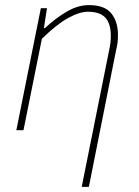

<svg xmlns="http://www.w3.org/2000/svg" viewBox="-20 -510 544 752"><path d="M300 222 406 -306Q411 -329 412.5 -342Q414 -355 414 -370Q414 -417 393 -440.5Q372 -464 324 -464Q291 -464 246 -439Q201 -414 144 -358L72 0H44L140 -478H164L152 -400H156Q198 -439 241.5 -464.5Q285 -490 328 -490Q390 -490 416 -457.5Q442 -425 442 -374Q442 -356 440.5 -343.5Q439 -331 434 -310L328 222Z"/></svg>

Font: Source Sans 3 ExtraLight
Style: Italic
Weight: 250
Italic angle: -11°
Designer: Paul D. Hunt
Foundry: Adobe
Version: Version 3.046;hotconv 1.0.118;makeotfexe 2.5.65603